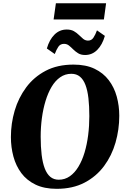

<svg xmlns="http://www.w3.org/2000/svg" viewBox="-20 -1150 773 1180"><path d="M328 10.5Q252 10.5 198.2 -15.5Q144.5 -41.5 111.2 -86Q78 -130.5 62.5 -187.8Q47 -245 47 -308Q47 -391 70.2 -470Q93.5 -549 141 -613Q188.5 -677 260.8 -715Q333 -753 432 -753Q508 -753 561.5 -727.2Q615 -701.5 648.5 -657.2Q682 -613 697.5 -556.5Q713 -500 713 -438.5Q713 -354 690 -273.8Q667 -193.5 619.5 -129.5Q572 -65.5 499.5 -27.5Q427 10.5 328 10.5ZM341 -45.5Q379 -45.5 409.2 -66.8Q439.5 -88 462.2 -125.8Q485 -163.5 499.8 -213Q514.5 -262.5 521.8 -319.5Q529 -376.5 529 -436Q529 -498 523.5 -546.2Q518 -594.5 505.2 -628Q492.5 -661.5 471.2 -679Q450 -696.5 418.5 -696.5Q380.5 -696.5 350 -675.2Q319.5 -654 297.2 -616.5Q275 -579 260 -529.8Q245 -480.5 237.5 -424.5Q230 -368.5 230 -310.5Q230 -247.5 236 -198.2Q242 -149 255 -115Q268 -81 289.2 -63.2Q310.5 -45.5 341 -45.5ZM503 -812Q477.5 -812 460.5 -822.5Q443.5 -833 430.2 -846.2Q417 -859.5 404 -870Q391 -880.5 373.5 -880.5Q350.5 -880.5 338.5 -862.5Q326.5 -844.5 316.5 -818L268 -852Q283.5 -906.5 315 -937.5Q346.5 -968.5 390 -968.5Q416.5 -968.5 434 -958.5Q451.5 -948.5 464.8 -935.2Q478 -922 490.8 -911.5Q503.5 -901 520 -900.5Q542 -900 554.2 -918.5Q566.5 -937 576 -963.5L624.5 -929.5Q609 -875 577.8 -843.5Q546.5 -812 503 -812ZM323.5 -1130H632L618.5 -1030.5H309.5Z"/></svg>

Font: Merriweather 36pt Black
Style: Italic
Weight: 900
Italic angle: -7.8°
Version: Version 2.101